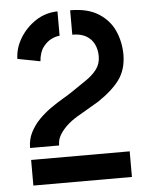

<svg xmlns="http://www.w3.org/2000/svg" viewBox="-51 -742 602 784"><g transform="rotate(-5 250.0 -350.0)"><path d="M54 -154Q54 -189 68.5 -217.5Q83 -246 105.5 -269Q128 -292 154.5 -310.5Q181 -329 205 -343Q229 -357 245 -368Q277 -390 304.5 -408.5Q332 -427 349 -449.5Q366 -472 366 -503Q366 -530 355.5 -552Q345 -574 323 -587Q301 -600 266 -600V-700Q338 -700 382.5 -671.5Q427 -643 447 -597.5Q467 -552 467 -499Q466 -439 436.5 -398.5Q407 -358 347 -318Q326 -305 302 -291.5Q278 -278 255 -264Q232 -250 214 -233Q196 -216 184.5 -197Q173 -178 173 -154ZM54 0V-105H458V0ZM127 -503 34 -521Q35 -565 59.5 -605.5Q84 -646 124 -672.5Q164 -699 214 -700V-600Q201 -600 181.5 -591Q162 -582 146 -561Q130 -540 127 -503Z"/></g></svg>

Font: Stick No Bills ExtraLight SemiBold
Style: Regular
Weight: 600
Version: Version 2.000